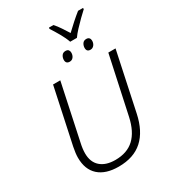

<svg xmlns="http://www.w3.org/2000/svg" viewBox="-251 -1199 1194 1336"><g transform="rotate(-30 345.5 -530.5)"><path d="M441 -912Q429 -947 405 -989Q381 -1031 361 -1061L362 -1071H398Q418 -1049 437.5 -1019.5Q457 -990 474 -963Q502 -990 534.5 -1019Q567 -1048 596 -1071H636V-1061Q616 -1043 589 -1016.5Q562 -990 536 -962Q510 -934 495 -912ZM370 -793Q339 -793 339 -824Q339 -842 349 -857.5Q359 -873 380 -873Q396 -873 403 -864.5Q410 -856 410 -843Q410 -822 399 -807.5Q388 -793 370 -793ZM536 -793Q506 -793 506 -824Q506 -842 516 -857.5Q526 -873 547 -873Q562 -873 569.5 -864.5Q577 -856 577 -843Q577 -822 565.5 -807.5Q554 -793 536 -793ZM300 10Q196 10 140 -40.5Q84 -91 84 -186Q84 -219 94 -269L189 -714H247L152 -267Q142 -223 142 -187Q142 -117 184.5 -79.5Q227 -42 303 -42Q398 -42 454.5 -95Q511 -148 534 -254L633 -714H691L592 -248Q565 -120 493 -55Q421 10 300 10Z"/></g></svg>

Font: Noto Sans Light
Style: Italic
Weight: 300
Italic angle: -12°
Designer: Monotype Design Team
Foundry: Monotype Imaging Inc.
Version: Version 2.013; ttfautohint (v1.8.4.7-5d5b)